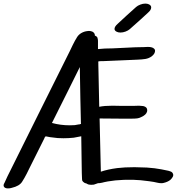

<svg xmlns="http://www.w3.org/2000/svg" viewBox="-74 -1054 984 1068"><path d="M873 -53Q859 -42 838 -37Q833 -35 823 -35Q812 -35 800 -38Q785 -42 755 -46Q705 -53 665 -54Q559 -56 487 -36Q493 -38 495 -38Q487 -36 481 -35.5Q475 -35 471 -35Q465 -33 459.5 -31Q454 -29 448 -27Q443 -26 433 -26Q419 -26 411 -31Q407 -34 404 -34L396 -37Q388 -42 384 -48Q382 -54 382 -66Q382 -83 381 -92L378 -296Q350 -290 336 -288Q307 -285 279 -285Q258 -285 247 -286Q233 -287 205 -291Q191 -293 184 -295Q181 -296 179.5 -295Q178 -294 176 -292L171 -281L90 -119Q87 -112 74.5 -87.5Q62 -63 49 -43Q34 -19 -9 -9Q-18 -6 -30 -6Q-39 -6 -45 -9Q-54 -14 -54 -23Q-54 -30 -49 -37L-32 -74L-13 -112Q41 -222 151 -442Q259 -660 314 -769Q318 -778 330.5 -803.5Q343 -829 355 -848Q364 -862 379 -870.5Q394 -879 411 -881L421 -882Q432 -882 442 -877Q450 -872 453 -864Q453 -857 454 -856L460 -853Q466 -850 468 -844.5Q470 -839 470.5 -833.5Q471 -828 471 -826V-781Q507 -785 553 -785Q560 -786 574 -786Q641 -790 678 -791Q694 -792 726 -792Q733 -793 747 -793Q762 -793 768 -791Q778 -789 784 -782.5Q790 -776 788 -767Q786 -753 769 -740Q753 -729 734.5 -726Q716 -723 688 -722Q657 -720 595 -718Q565 -716 501 -714H488Q480 -714 476 -713Q474 -713 473.5 -712.5Q473 -712 473 -711Q472 -710 472.5 -708Q473 -706 473 -705V-694L474 -649L478 -460Q507 -466 551 -466L605 -465H667L699 -466Q707 -466 723 -464Q745 -459 745 -441Q745 -436 744 -433Q739 -415 712 -403Q701 -397 689 -395.5Q677 -394 658 -394H598Q519 -394 480 -395Q483 -294 487 -99Q525 -112 578 -119Q618 -124 674 -124Q697 -124 743 -122Q788 -119 824 -112Q837 -110 863 -104Q874 -101 879.5 -98Q885 -95 888 -88Q892 -79 886.5 -69.5Q881 -60 873 -53ZM364 -362Q371 -362 373 -364Q379 -363 376 -367V-374Q376 -403 375 -418Q375 -447 373 -505L370 -681Q318 -577 308 -556L215 -370Q263 -357 314 -357Q333 -357 342 -358Q356 -360 364 -362ZM563 -893Q563 -906 580 -921Q630 -968 683 -1015Q692 -1023 706.5 -1028.5Q721 -1034 734 -1034Q746 -1034 754 -1030Q767 -1024 767 -1013Q767 -999 751 -985Q715 -951 648 -892Q639 -884 624.5 -878.5Q610 -873 596 -873Q584 -873 576 -877Q563 -883 563 -893Z"/></svg>

Font: Sedgwick Ave
Style: Regular
Weight: 400
Designer: Kevin Burke, Pedro Vergani
Foundry: Google, Inc.
Version: Version 1.000